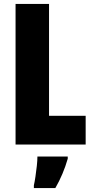

<svg xmlns="http://www.w3.org/2000/svg" viewBox="-20 -734 468 975"><path d="M59 0V-714H229V-146H415V0ZM324 72Q301 152 261 221H152V207Q156 190 160 163Q164 136 167 108.5Q170 81 170 61H324Z"/></svg>

Font: Noto Sans Gurmukhi ExtraCondensed Black
Style: Regular
Weight: 900
Width: 2
Designer: Jelle Bosma - Monotype Design Team
Foundry: Monotype Imaging Inc.
Version: Version 2.004; ttfautohint (v1.8.4.7-5d5b)